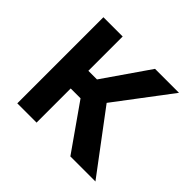

<svg xmlns="http://www.w3.org/2000/svg" viewBox="-131 -680 833 833"><g transform="rotate(45 285.0 -264.0)"><path d="M392.4 0 245.4 -209.5H185V0H66.8V-528.4H185V-317.8H237.9L383.5 -528.4H530.5L339.5 -275.6L546.2 0Z"/></g></svg>

Font: Interface Medium
Style: Regular
Weight: 500
Designer: Rasmus Andersson
Foundry: rsms
Version: Version 1.8